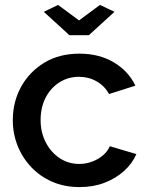

<svg xmlns="http://www.w3.org/2000/svg" viewBox="-20 -750 599 780"><path d="M303 10Q242 10 192.5 -11.5Q143 -33 107 -71Q71 -109 51.5 -158Q32 -207 32 -262Q32 -336 65.5 -397Q99 -458 159.5 -495Q220 -532 303 -532Q383 -532 442.5 -496.5Q502 -461 530 -402L423 -368Q405 -401 372.5 -419.5Q340 -438 301 -438Q257 -438 221.5 -415.5Q186 -393 165.5 -353.5Q145 -314 145 -262Q145 -212 166 -171.5Q187 -131 222.5 -107.5Q258 -84 302 -84Q329 -84 354.5 -93.5Q380 -103 399 -119.5Q418 -136 426 -156L534 -124Q517 -85 483.5 -55Q450 -25 404.5 -7.5Q359 10 303 10ZM216 -730 301 -667 386 -730 445 -702 341 -607H262L158 -702Z"/></svg>

Font: Raleway Thin SemiBold
Style: Regular
Weight: 600
Version: Version 4.026